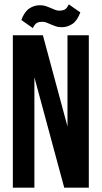

<svg xmlns="http://www.w3.org/2000/svg" viewBox="-20 -862 467 882"><path d="M138 -507V0H39V-700H177L290 -281V-700H388V0H275ZM253 -813Q267 -813 277 -818Q287 -823 296 -842L349 -805Q335 -767 312.5 -752Q290 -737 264 -737Q248 -737 236.5 -741Q225 -745 214.5 -749.5Q204 -754 194.5 -758Q185 -762 174 -762Q160 -762 150 -757Q140 -752 131 -733L78 -770Q92 -808 114.5 -823Q137 -838 163 -838Q179 -838 190.5 -834Q202 -830 212.5 -825.5Q223 -821 232.5 -817Q242 -813 253 -813Z"/></svg>

Font: Bebas Neue
Style: Regular
Weight: 400
Designer: Ryoichi Tsunekawa
Foundry: Ryoichi Tsunekawa
Version: Version 1.300